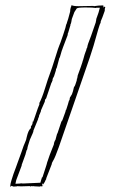

<svg xmlns="http://www.w3.org/2000/svg" viewBox="-20 -727 452 746"><path d="M24 -5 22 -1Q20 -1 20 -6Q20 -11 24 -25Q28 -39 32.5 -51.5Q37 -64 42 -77Q47 -90 47 -91L63 -135Q73 -165 77.5 -174Q82 -183 84 -195Q90 -221 99 -228L101 -234Q100 -234 100 -236Q107 -243 107 -253V-255Q108 -255 109 -254Q132 -322 134 -324L132 -325Q143 -345 155 -384Q167 -423 174 -441Q181 -459 194.5 -502.5Q208 -546 210.5 -550.5Q213 -555 225 -590.5Q237 -626 237 -631L239 -635L241 -642L245 -654L252 -680Q253 -681 253 -691H254Q254 -693 253 -694Q254 -694 255 -695V-699Q257 -701 258 -707Q265 -703 285.5 -703Q306 -703 343 -704L345 -703Q362 -706 381 -706Q382 -705 382 -701L381 -698H382Q384 -701 388 -701L389 -696H388Q387 -695 387 -685L378 -660L373 -648L371 -642V-637H370Q369 -637 362 -614Q341 -538 329 -504Q317 -470 270 -333Q223 -196 208.5 -155.5Q194 -115 187.5 -104.5Q181 -94 181 -89L160 -35Q160 -30 157 -27Q157 -25 148 -10L147 -16L145 -11H144Q144 -7 143 -6H148Q144 -2 141 -3Q138 -4 136 -3V-2L115 -3L107 -4V-3L101 -4Q101 -3 100 -2H98V-4L64 -3Q49 -3 48 -4L47 -3L33 -2ZM190 -171Q190 -173 194 -182H195L202 -208H203Q218 -252 218 -253L220 -257L222 -259L234 -292L236 -300H237Q245 -324 248 -336L250 -338Q251 -348 253 -351H254Q255 -352 255 -354Q260 -359 263.5 -372.5Q267 -386 267 -387L268 -390Q270 -390 273 -399L278 -414L279 -422H280L282 -434L294 -467L300 -485Q301 -486 301 -491H302Q310 -521 313 -527Q316 -533 316 -537L319 -543Q319 -551 334 -588L352 -640L353 -646Q354 -647 354 -653Q365 -682 368 -697H355L352 -696Q342 -698 312 -698Q282 -698 278 -694L269 -680L259 -653Q257 -639 255 -634H254Q254 -628 253 -627L245 -600L244 -598Q243 -597 243 -591L224 -541L222 -535L220 -530L213 -506V-504Q212 -503 211 -503L200 -462Q197 -460 197 -453L190 -431Q184 -420 184 -418.5Q184 -417 185 -416Q182 -413 182 -408L180 -406L161 -350Q160 -345 157.5 -342.5Q155 -340 155 -339L154 -332L140 -300Q139 -299 139 -295L135 -285Q131 -278 131 -272Q128 -269 128 -264L110 -220L109 -213H108Q108 -210 107 -209L96 -184Q86 -154 86 -148L84 -143H83Q82 -141 82 -138.5Q82 -136 81 -135L79 -127L66 -91L65 -89L64 -83L43 -27L40 -13L60 -14V-15L69 -14Q127 -16 137 -17L140 -28L142 -34L143 -38H145L158 -78Q159 -82 161 -87.5Q163 -93 163 -95L164 -99Q165 -99 166 -104Q172 -123 183 -150L189 -165ZM132 -321H131L132 -322Z"/></svg>

Font: Londrina Sketch
Style: Regular
Weight: 400
Designer: Marcelo Magalhaes
Foundry: Marcelo Magalhaes
Version: Version 1.001 2011